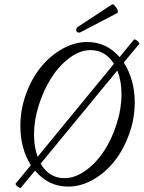

<svg xmlns="http://www.w3.org/2000/svg" viewBox="-20 -876 684 915"><path d="M365.2 -723.1Q356 -718.8 349.6 -722.2Q343.3 -725.6 343.3 -734.1Q343.3 -742.7 351.1 -748L514.2 -855Q518.6 -857.9 527.3 -848.4Q536.1 -838.9 540 -828.6Q543.9 -818.4 539.1 -814ZM80.1 18.1Q77.6 21.5 70.6 17.8Q63.5 14.2 58.1 7.8Q52.7 1.5 55.2 -2L127 -88.9Q77.1 -167.5 77.1 -275.9Q77.1 -354 104 -428Q130.9 -502 174.6 -555.9Q218.3 -609.9 276.6 -642.8Q335 -675.8 395 -675.8Q487.3 -675.8 549.8 -604L618.2 -687Q620.6 -689.9 627.7 -686Q634.8 -682.1 640.1 -675.8Q645.5 -669.4 643.1 -666L569.8 -578.1Q622.1 -496.6 622.1 -387.2Q622.1 -311 595.7 -237.5Q569.3 -164.1 526.4 -109.1Q483.4 -54.2 424.8 -20.5Q366.2 13.2 305.2 13.2Q210.4 13.2 147 -63ZM142.1 -235.8Q142.1 -175.8 159.2 -128.9L522.9 -571.8Q482.4 -637.2 411.1 -637.2Q360.8 -637.2 310.8 -599.6Q260.7 -562 224.1 -504.2Q187.5 -446.3 164.8 -374.3Q142.1 -302.2 142.1 -235.8ZM287.1 -26.9Q336.9 -26.9 387.2 -62.7Q437.5 -98.6 474.9 -155Q512.2 -211.4 535.6 -284.4Q559.1 -357.4 559.1 -428.2Q559.1 -489.7 539.1 -540L173.8 -96.2Q213.9 -26.9 287.1 -26.9Z"/></svg>

Font: Junicode SmCond Light
Style: Italic
Weight: 300
Width: 4
Italic angle: -11°
Designer: Peter S. Baker
Version: Version 2.206